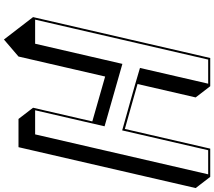

<svg xmlns="http://www.w3.org/2000/svg" viewBox="-74 -826 1041 932"><g transform="rotate(90 446.0 -359.5)"><path d="M62.5 0 116.9 70.7 171.3 141.4 253.9 70.7 351 -349.9C423.6 -329.1 496.3 -308.4 568.9 -287.6L502.5 0L556.9 70.7H693.9L892.4 -789.3L838 -860H701L605.4 -445.6C532.8 -466.2 459.5 -486.2 387.3 -507.1L452.4 -789.3L398 -860H261ZM74.8 -10 268.7 -850H385.7L309.3 -519L316.1 -516.9C409.7 -488.8 505.8 -462.8 600.6 -435.9L612.4 -432.5L708.7 -850H825.7L631.8 -10H514.8L592.6 -347.1L289.6 -433.6L191.8 -10Z"/></g></svg>

Font: Stormning
Style: AsgardObl
Weight: 400
Designer: Robert Jablonski, Mew Too
Foundry: Cannot Into Space Fonts
Version: Version 0.90